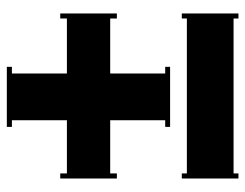

<svg xmlns="http://www.w3.org/2000/svg" viewBox="-100 -650 735 576"><g transform="rotate(-90 268.0 -362.5)"><path d="M355 -234.9V-220.2H174.8V-234.9H194.8V-399.9H35.2V-379.9H20V-549.8H35.2V-529.8H194.8V-694.8H174.8V-710H355V-694.8H335V-529.8H500V-549.8H515.1V-379.9H500V-399.9H335V-234.9ZM20 -185.1H35.2V-169.9H500V-185.1H515.1V-15.1H500V-29.8H35.2V-15.1H20Z"/></g></svg>

Font: Copperplate CC
Style: Bold
Weight: 700
Designer: indestructible type*
Foundry: Cowboy Collective
Version: Version 1.000